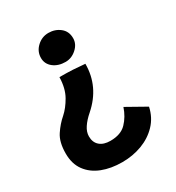

<svg xmlns="http://www.w3.org/2000/svg" viewBox="-178 -659 874 955"><g transform="rotate(-30 259.0 -181.5)"><path d="M245.5 -551.5Q283.5 -551.5 311.5 -529.2Q339.5 -507 339.5 -467.5Q339.5 -434 311.5 -408.8Q283.5 -383.5 248.5 -383.5Q207 -383.5 179.2 -405.2Q151.5 -427 151.5 -461.5Q151.5 -499 179.8 -525.2Q208 -551.5 245.5 -551.5ZM183.5 -333.5Q227.5 -333.5 259.8 -331.8Q292 -330 328.5 -326.5Q328.5 -196 226 -106Q196.5 -80.5 179.8 -55.2Q163 -30 163 -4.5Q163 30 184.8 49Q206.5 68 245.5 68Q305.5 68 337.2 35Q369 2 385 -46L496 16.5Q484 72.5 447 111.2Q410 150 357 169.8Q304 189.5 244 189.5Q179.5 189.5 129 169.8Q78.5 150 49.5 110.5Q20.5 71 20.5 12Q20.5 -54 46 -92.2Q71.5 -130.5 103 -157.5Q133 -184 157.5 -227Q182 -270 183.5 -333.5Z"/></g></svg>

Font: Grandstander SemiBold
Style: Regular
Weight: 600
Designer: Tyler Finck
Foundry: Etcetera Type Co
Version: Version 1.200; ttfautohint (v1.8.3)